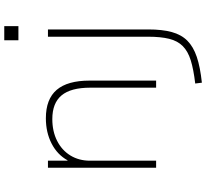

<svg xmlns="http://www.w3.org/2000/svg" viewBox="-54 -716 990 923"><g transform="rotate(-90 441.5 -255.0)"><path d="M96 0V-520H130V-426H132Q159 -475 212.5 -502.5Q266 -530 334 -530Q426 -530 470.5 -478Q515 -426 515 -320V0H481V-317Q481 -410 444 -454.5Q407 -499 330 -499Q271 -499 225.5 -476Q180 -453 155 -412Q130 -371 130 -318V0ZM501 188Q569 180 612.5 166.5Q656 153 681 128Q706 103 716 62.5Q726 22 726 -38V-520H761V-38Q761 29 748.5 75Q736 121 707 150Q678 179 629 195.5Q580 212 505 220ZM709 -662V-730H777V-662Z"/></g></svg>

Font: M PLUS 1 ExtraLight
Style: Regular
Weight: 250
Version: Version 1.001